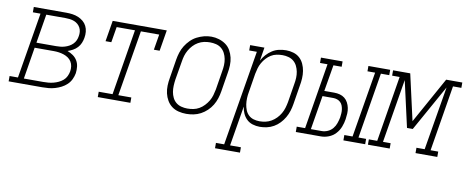

<svg xmlns="http://www.w3.org/2000/svg" viewBox="-99 -823 3182 1311"><g transform="rotate(10 1492.0 -168.0)"><path d="M-34 0V-37H24L100 -493H47V-530H274Q295 -530 316 -527Q337 -524 356 -516Q375 -508 390.5 -495Q406 -482 415 -464Q424 -446 426 -424.5Q428 -403 424 -382Q421 -364 413.5 -346Q406 -328 392.5 -313.5Q379 -299 361.5 -289.5Q344 -280 326 -274Q347 -266 365 -253.5Q383 -241 394.5 -222Q406 -203 408.5 -180Q411 -157 408 -134Q404 -112 394 -91Q384 -70 367 -54Q350 -38 329.5 -27.5Q309 -17 287 -10.5Q265 -4 243 -2Q221 0 199 0ZM107 -293H243Q258 -293 273 -294.5Q288 -296 303 -300.5Q318 -305 332 -312.5Q346 -320 357.5 -331.5Q369 -343 375.5 -357.5Q382 -372 384 -387Q387 -402 385.5 -417.5Q384 -433 377 -446Q370 -459 359 -468.5Q348 -478 334 -483.5Q320 -489 304.5 -491Q289 -493 274 -493H140ZM65 -37H199Q217 -37 234.5 -38.5Q252 -40 269.5 -44.5Q287 -49 304 -57Q321 -65 335 -77Q349 -89 357 -106Q365 -123 368 -140Q371 -158 368.5 -175.5Q366 -193 357 -207.5Q348 -222 334 -231.5Q320 -241 303.5 -246.5Q287 -252 269.5 -254.5Q252 -257 234 -257H101Z M584 0V-37H680L755 -493H628L610 -385H570L594 -530H969L945 -385H905L923 -493H796L720 -37H810V0Z M1198 8Q1171 8 1144.5 1.5Q1118 -5 1097.5 -20.5Q1077 -36 1064 -58.5Q1051 -81 1045 -107Q1039 -133 1040 -160.5Q1041 -188 1046 -215L1067 -345Q1071 -370 1079 -395Q1087 -420 1101 -442.5Q1115 -465 1134.5 -484.5Q1154 -504 1177.5 -516Q1201 -528 1226 -534.5Q1251 -541 1277 -541Q1304 -541 1330 -533Q1356 -525 1377 -510Q1398 -495 1411 -472Q1424 -449 1430 -423.5Q1436 -398 1435 -370Q1434 -342 1429 -315L1408 -185Q1404 -160 1396 -135Q1388 -110 1374.5 -87.5Q1361 -65 1341 -46Q1321 -27 1297.5 -14.5Q1274 -2 1248.5 3Q1223 8 1198 8ZM1199 -29Q1220 -29 1241 -33Q1262 -37 1281 -48Q1300 -59 1315.5 -75.5Q1331 -92 1342 -110.5Q1353 -129 1359 -149.5Q1365 -170 1369 -191L1390 -321Q1394 -342 1395 -364Q1396 -386 1392 -407Q1388 -428 1378.5 -446.5Q1369 -465 1353 -478Q1337 -491 1316.5 -496Q1296 -501 1274 -501Q1253 -501 1232.5 -496.5Q1212 -492 1193 -481Q1174 -470 1159 -454Q1144 -438 1133 -419Q1122 -400 1116 -380Q1110 -360 1107 -339L1085 -209Q1082 -188 1081 -166Q1080 -144 1083.5 -123.5Q1087 -103 1096 -84.5Q1105 -66 1120.5 -53Q1136 -40 1157 -34.5Q1178 -29 1199 -29Z M1433 205V168H1490L1600 -493H1547V-530H1646L1631 -437Q1643 -460 1660.5 -479.5Q1678 -499 1700 -513Q1722 -527 1747 -532.5Q1772 -538 1796 -538Q1822 -538 1847 -530.5Q1872 -523 1890 -506.5Q1908 -490 1918.5 -467Q1929 -444 1933 -419Q1937 -394 1935.5 -367.5Q1934 -341 1929 -315L1908 -185Q1904 -160 1896.5 -136Q1889 -112 1876 -89.5Q1863 -67 1845 -48Q1827 -29 1804.5 -16Q1782 -3 1757 2.5Q1732 8 1708 8Q1682 8 1658 0.5Q1634 -7 1617 -23.5Q1600 -40 1590 -62.5Q1580 -85 1577 -109L1531 168H1606V205ZM1700 -29Q1721 -29 1741.5 -33.5Q1762 -38 1781 -49Q1800 -60 1815.5 -76Q1831 -92 1842 -111Q1853 -130 1859 -150Q1865 -170 1869 -191L1890 -321Q1894 -342 1895 -364Q1896 -386 1892 -406.5Q1888 -427 1879 -445.5Q1870 -464 1854.5 -477Q1839 -490 1818.5 -495.5Q1798 -501 1777 -501Q1757 -501 1736.5 -497Q1716 -493 1698 -482Q1680 -471 1665.5 -455Q1651 -439 1640.5 -420.5Q1630 -402 1624.5 -382.5Q1619 -363 1615 -343L1594 -213Q1590 -192 1589 -170Q1588 -148 1591 -127.5Q1594 -107 1601.5 -88Q1609 -69 1623.5 -55Q1638 -41 1658 -35Q1678 -29 1700 -29Z M2287 0V-37H2344L2420 -493H2367V-530H2518V-493H2460L2385 -37H2438V0ZM1957 0V-37H2015L2090 -493H2038V-530H2188V-493H2131L2100 -310H2169Q2189 -310 2208 -305Q2227 -300 2241.5 -288.5Q2256 -277 2265 -260Q2274 -243 2278 -224Q2282 -205 2281 -185Q2280 -165 2277 -145Q2273 -118 2262.5 -91Q2252 -64 2232 -42.5Q2212 -21 2185 -10.5Q2158 0 2131 0ZM2131 -37Q2151 -37 2171.5 -46Q2192 -55 2206 -72Q2220 -89 2227 -109.5Q2234 -130 2238 -150Q2240 -164 2241 -178.5Q2242 -193 2240 -207Q2238 -221 2233 -233.5Q2228 -246 2218.5 -255Q2209 -264 2196 -268.5Q2183 -273 2169 -273H2094L2055 -37Z M2457 0V-37H2515L2590 -493H2538V-530H2657L2729 -211L2906 -530H3018V-493H2960L2885 -37H2938V0H2787V-37H2844L2918 -478L2740 -159H2700L2628 -478L2555 -37H2608V0Z"/></g></svg>

Font: Iosevka Slab XLtObl
Style: Regular
Weight: 200
Italic angle: -9°
Monospace: yes
Designer: Belleve Invis
Foundry: Belleve Invis
Version: Version 11.1.1; ttfautohint (v1.8.3)